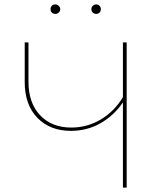

<svg xmlns="http://www.w3.org/2000/svg" viewBox="-20 -850 719 870"><path d="M554 -658V0H537V-386Q497 -327 436 -292Q375 -257 301 -257Q207 -257 149.5 -316Q92 -375 92 -478V-658H109V-480Q109 -383 162 -327.5Q215 -272 303 -272Q375 -272 436.5 -308.5Q498 -345 537 -410V-658ZM209 -809Q209 -818 215 -824Q221 -830 231 -830Q239 -830 246 -823.5Q253 -817 253 -809Q253 -800 246.5 -793.5Q240 -787 231 -787Q221 -787 215 -793Q209 -799 209 -809ZM394 -809Q394 -817 400.5 -823.5Q407 -830 416 -830Q425 -830 431 -823.5Q437 -817 437 -809Q437 -799 431 -793Q425 -787 416 -787Q407 -787 400.5 -793Q394 -799 394 -809Z"/></svg>

Font: Ysabeau Thin
Style: Regular
Weight: 200
Designer: Christian Thalmann (Catharsis Fonts)
Version: Version 0.003